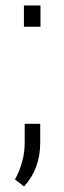

<svg xmlns="http://www.w3.org/2000/svg" viewBox="-20 -548 234 706"><path d="M128.9 -449.7H67.9V-527.8H128.9ZM70.8 -22.5V-92.8H127.9V-23.9Q127.9 72.8 68.4 137.7L35.2 111.8Q70.8 45.4 70.8 -22.5Z"/></svg>

Font: RobotoCondensed-Light
Style: Light
Weight: 300
Designer: Google
Version: Version 1.200311; 2013